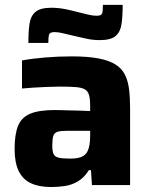

<svg xmlns="http://www.w3.org/2000/svg" viewBox="-20 -745 606 773"><path d="M185.8 8Q137.5 8 104.8 -7.2Q72 -22.3 55.4 -56.2Q38.8 -90 38.8 -145Q38.8 -203.2 52.3 -237.5Q65.9 -271.9 101 -286.9Q136.2 -302 200.4 -302Q209.5 -302 225.8 -301.5Q242.2 -301 263.1 -300.5Q284.1 -300 304.8 -299.5Q325.6 -299 343 -298V-316.7Q343 -345.8 338.6 -361.8Q334.3 -377.9 321.4 -385.3Q308.6 -392.6 283.7 -394.5Q258.8 -396.3 217.7 -396.3Q195.4 -396.3 167.7 -395Q139.9 -393.7 113.5 -392.2Q87.1 -390.6 68.6 -388.6V-501.7Q110 -509.3 161.7 -513.6Q213.3 -518 269.6 -518Q333.6 -518 376.4 -509.8Q419.2 -501.7 445 -485.3Q470.8 -469 483.2 -443.8Q495.6 -418.7 499.7 -384.9Q503.8 -351.2 503.8 -308.2V0H350.2L346.2 -60H337.9Q319.2 -29.8 294 -15Q268.8 -0.1 241 3.9Q213.1 8 185.8 8ZM261.9 -106.4Q280.1 -106.4 293.4 -108.9Q306.6 -111.5 316.4 -118Q326.2 -124.5 331.6 -134.4Q337.4 -145.4 340.2 -161.3Q343 -177.3 343 -199.3V-218.4H250.3Q224.7 -218.4 211.8 -214.5Q198.9 -210.7 194.7 -198.2Q190.5 -185.6 190.5 -160.1Q190.5 -138.2 195 -126.3Q199.6 -114.5 215.1 -110.4Q230.6 -106.4 261.9 -106.4ZM94.3 -572.1Q94.3 -617.7 98.8 -649Q103.3 -680.4 122.8 -697.1Q142.4 -713.8 187 -713.8Q215.9 -713.8 244.9 -707.8Q273.9 -701.7 298.9 -695Q319.3 -689.9 336.9 -685.7Q354.5 -681.6 368.9 -681.6Q388.1 -681.6 391.2 -691Q394.3 -700.3 394.3 -725.3H473.9Q473.9 -680.7 469.4 -648.8Q464.9 -617 445.7 -600.3Q426.4 -583.5 381.8 -583.5Q351.8 -583.5 323.8 -590.1Q295.9 -596.7 269.9 -602.4Q249.4 -607.5 231.3 -611.6Q213.2 -615.8 199.9 -615.8Q181.1 -615.8 177.8 -606.2Q174.5 -596.6 174.5 -572.1Z"/></svg>

Font: Saira Thin
Style: Regular
Weight: 100
Designer: Hector Gatti with collaboration of the Omnibus-Type team
Foundry: Omnibus-Type
Version: Version 1.101